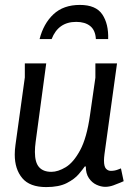

<svg xmlns="http://www.w3.org/2000/svg" viewBox="-20 -748 550 781"><path d="M168 -490 125 -171Q122 -149 122 -130Q122 -87 139 -68Q156 -49 189 -49Q216 -49 247.5 -68Q279 -87 306 -137Q333 -187 346 -279L368 -432V-490H456L405 -121Q404 -114 403.5 -107Q403 -100 403 -95Q403 -71 411 -62Q419 -53 431 -53Q446 -53 459 -58Q472 -63 472 -63L483 -11Q483 -11 470.5 -5.5Q458 0 441 6Q424 12 408 12Q391 12 372.5 3.5Q354 -5 341.5 -23.5Q329 -42 329 -71H325Q318 -61 301 -40.5Q284 -20 252 -3.5Q220 13 168 13Q101 13 70.5 -23.5Q40 -60 40 -119Q40 -138 43 -159L81 -433V-490ZM141 -589Q157 -652 197.5 -690Q238 -728 305 -728Q370 -728 396 -689.5Q422 -651 420 -589H370Q368 -625 347 -642Q326 -659 290 -659Q217 -659 190 -589Z"/></svg>

Font: Rosario Light
Style: Italic
Weight: 300
Italic angle: -8.05°
Designer: Hector Gatti
Foundry: Omnibus Type
Version: Version 1.101; ttfautohint (v1.8.1.43-b0c9)